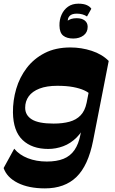

<svg xmlns="http://www.w3.org/2000/svg" viewBox="-50 -830 635 1060"><path d="M198 210Q108.5 210 48.3 179.9Q-12 149.7 -30 97.7L28.5 -9Q56.7 25.3 103.7 43.5Q150.7 61.8 208.3 61.8Q263 61.8 300.5 46.8Q338 31.8 361 -1.4Q384 -34.5 394 -86.5L406 -149L476.3 -508.2L550.2 -493.5L464 -53.5Q437 84 372.1 147Q307.2 210 198 210ZM216.5 -7.7Q126.8 -7.7 74.9 -56.9Q23 -106 21.5 -209Q20.8 -275.2 39.5 -339.2Q58.3 -403.2 97.5 -454.7Q136.8 -506.2 196.8 -537.1Q256.8 -568 339 -568Q399 -568 456 -549.5Q513 -531 550.2 -493.5L452 -305.8Q438.8 -320.3 414.5 -331.4Q390.3 -342.5 353.8 -349.4Q317.3 -356.3 266.3 -356.3Q207.8 -356.3 168 -340.9Q128.3 -325.5 108.6 -298.3Q89 -271 89 -235.2Q89 -193.5 126.1 -170.6Q163.2 -147.7 245.7 -147.7Q296 -147.7 333.5 -158Q371 -168.2 394.9 -193.1Q418.8 -218 427.8 -261L429.3 -163.5Q408.5 -106.2 374.1 -72Q339.8 -37.7 299 -22.7Q258.3 -7.7 216.5 -7.7ZM354.3 -617.3Q318.8 -617.3 298.9 -633.3Q279 -649.3 278.3 -688.3Q277.5 -721.3 289.9 -748.9Q302.3 -776.5 325.5 -793.1Q348.8 -809.7 382.8 -809.7Q412 -809.7 429.5 -801.6Q447 -793.5 454.2 -781.7L430.3 -739Q419 -746.7 404.8 -750.7Q390.5 -754.7 374 -754.7Q346.5 -754.7 334.1 -741.7Q321.8 -728.7 324.3 -705.7L320 -713.7Q331 -721.2 343 -725.4Q355 -729.5 373.8 -729.5Q401.5 -729.5 417.7 -716.9Q434 -704.2 434 -682Q434 -651.5 411.3 -634.4Q388.5 -617.3 354.3 -617.3Z"/></svg>

Font: Savate ExtraLight
Style: Italic
Weight: 200
Italic angle: -11°
Designer: Max Esnée
Foundry: Plomb Type
Version: Version 2.000